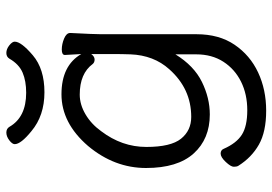

<svg xmlns="http://www.w3.org/2000/svg" viewBox="-150 -554 879 620"><g transform="rotate(-90 290.0 -244.5)"><path d="M425 -390Q417 -379 407.5 -379Q398 -379 393 -385Q362 -427 294 -427Q262 -427 230.5 -408.5Q199 -390 176 -358Q125 -291 125 -212Q125 -133 151.5 -100Q178 -67 222 -67Q313 -67 376 -138Q421 -188 424 -263Q425 -290 425 -324ZM493 -457Q489 -381 489 -358V-50Q489 23 455 73Q421 123 365.5 149Q310 175 242 175Q174 175 132.5 151.5Q91 128 64 85Q61 80 61 70.5Q61 61 76.5 44.5Q92 28 103.5 28Q115 28 119 38Q137 79 164.5 96.5Q192 114 243.5 114Q295 114 335.5 94Q376 74 400 37Q424 0 424 -51V-118Q387 -58 335 -32.5Q283 -7 230 -7Q151 -7 104 -59Q57 -111 57 -213Q57 -315 128 -400Q202 -486 295 -486Q388 -486 425 -422L422 -475Q422 -485 439.5 -485Q457 -485 475 -477.5Q493 -470 493 -458ZM465 -637Q465 -616 421 -578.5Q377 -541 301.5 -541Q226 -541 176 -583Q134 -617 134 -637Q134 -645 146.5 -654.5Q159 -664 171.5 -664Q184 -664 190 -654Q221 -600 300 -600Q338 -600 365 -611.5Q392 -623 410 -654Q416 -664 428.5 -664Q441 -664 453 -654.5Q465 -645 465 -637Z"/></g></svg>

Font: QiushuiShotai
Style: Regular
Weight: 600
Designer: Fontworks Inc.
Foundry: Fontworks Inc.
Version: Version 1.250